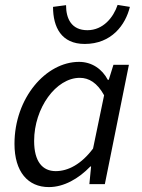

<svg xmlns="http://www.w3.org/2000/svg" viewBox="-20 -750 577 782"><path d="M179 12C240 12 300 -22 348 -72H351L344 0H407L505 -486H442L423 -425H419C396 -469 354 -498 302 -498C167 -498 39 -351 39 -164C39 -50 94 12 179 12ZM207 -53C153 -53 119 -92 119 -176C119 -310 208 -433 305 -433C342 -433 376 -413 404 -362L359 -145C312 -82 258 -53 207 -53ZM325 -571C434 -571 491 -648 509 -722L459 -730C442 -679 400 -627 336 -627C271 -627 249 -674 249 -729L196 -722C196 -639 230 -571 325 -571Z"/></svg>

Font: Source Sans Pro
Style: Italic
Weight: 400
Italic angle: -11°
Designer: Paul D. Hunt
Foundry: Adobe Systems Incorporated
Version: Version 3.006;hotconv 1.0.111;makeotfexe 2.5.65597